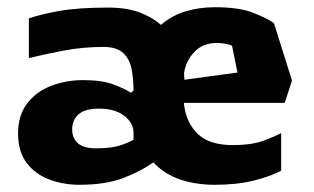

<svg xmlns="http://www.w3.org/2000/svg" viewBox="-20 -502 869 532"><path d="M200 10Q156 10 117 -4.5Q78 -19 54 -50.5Q30 -82 30 -132Q30 -182 55 -215Q80 -248 121.5 -264Q163 -280 210 -280Q262 -280 293 -268.5Q324 -257 343 -245L350 -251Q350 -281 345 -309Q340 -337 322 -354.5Q304 -372 266 -372Q211 -372 157.5 -362Q104 -352 60 -341V-451Q91 -462 143.5 -471.5Q196 -481 280 -481Q330 -481 365.5 -468Q401 -455 426 -433Q456 -459 494 -470.5Q532 -482 575 -482Q642 -482 680.5 -467Q719 -452 739 -438L789 -279L769 -217H490Q490 -214 490 -211Q497 -160 529 -130Q561 -100 625 -100Q679 -100 712.5 -113Q746 -126 759 -133V-29Q729 -13 682.5 -1.5Q636 10 575 10Q523 10 479.5 -4.5Q436 -19 405 -52Q368 -26 319.5 -8Q271 10 200 10ZM581 -383Q542 -383 518.5 -358Q495 -333 490 -300Q490 -291 491 -281L638 -301L623 -375Q616 -379 603.5 -381Q591 -383 581 -383ZM245 -91Q288 -91 312.5 -99Q337 -107 350 -115V-134Q350 -161 324.5 -181Q299 -201 254 -201Q216 -201 198 -185.5Q180 -170 180 -143Q180 -119 196 -105Q212 -91 245 -91Z"/></svg>

Font: Rowdies Light
Style: Regular
Weight: 300
Designer: Jaikishan Patel
Version: Version 1.000; ttfautohint (v1.8.3)